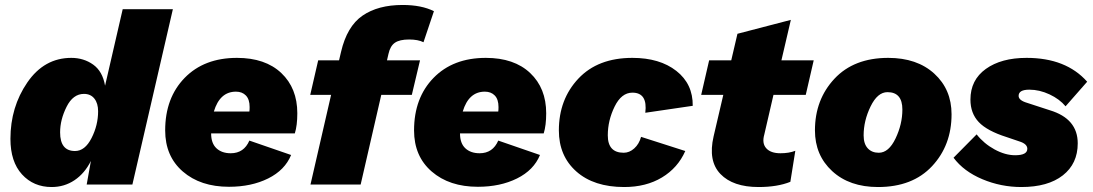

<svg xmlns="http://www.w3.org/2000/svg" viewBox="-20 -743 4402 773"><path d="M188 10Q115 10 68.5 -41Q22 -92 22 -184Q22 -312 90 -411Q158 -510 267 -510Q317 -510 355 -483Q393 -456 403 -398L474 -706H676L513 0H329L346 -95Q321 -45 280 -17.5Q239 10 188 10ZM282 -135Q322 -135 348.5 -187Q375 -239 375 -295Q375 -327 360 -346Q345 -365 318 -365Q274 -365 248 -313Q222 -261 222 -210Q222 -135 282 -135Z M1177 -287Q1177 -238 1167 -206H830Q830 -166 851.5 -146Q873 -126 909 -126Q962 -126 984 -177L1152 -119Q1127 -58 1059.5 -24.5Q992 9 902 9Q787 9 716 -52.5Q645 -114 645 -218Q645 -349 723.5 -429.5Q802 -510 934 -510Q1048 -510 1112.5 -449Q1177 -388 1177 -287ZM930 -374Q865 -374 841 -294H984Q985 -300 985 -312Q985 -343 970 -358.5Q955 -374 930 -374Z M1627 -584Q1589 -584 1570 -571Q1551 -558 1544 -526L1538 -500H1671L1638 -361H1515L1432 0H1230L1313 -361H1229L1261 -500H1345L1353 -534Q1377 -637 1439.5 -680Q1502 -723 1601 -723Q1677 -723 1727 -698L1685 -573Q1663 -584 1627 -584Z M2179 -287Q2179 -238 2169 -206H1832Q1832 -166 1853.5 -146Q1875 -126 1911 -126Q1964 -126 1986 -177L2154 -119Q2129 -58 2061.5 -24.5Q1994 9 1904 9Q1789 9 1718 -52.5Q1647 -114 1647 -218Q1647 -349 1725.5 -429.5Q1804 -510 1936 -510Q2050 -510 2114.5 -449Q2179 -388 2179 -287ZM1932 -374Q1867 -374 1843 -294H1986Q1987 -300 1987 -312Q1987 -343 1972 -358.5Q1957 -374 1932 -374Z M2493 10Q2371 10 2300.5 -52.5Q2230 -115 2230 -218Q2230 -343 2308.5 -426.5Q2387 -510 2526 -510Q2636 -510 2703 -457.5Q2770 -405 2769 -317L2578 -289Q2588 -370 2526 -370Q2482 -370 2454.5 -314Q2427 -258 2427 -198Q2427 -128 2491 -128Q2514 -128 2533.5 -145.5Q2553 -163 2561 -192L2739 -135Q2709 -67 2645 -28.5Q2581 10 2493 10Z M3094 -361 3057 -201Q3047 -166 3065 -146Q3083 -126 3122 -126Q3157 -126 3182 -136L3162 -11Q3110 10 3034 10Q2931 10 2880.5 -42.5Q2830 -95 2853 -194L2892 -361H2803L2835 -500H2924L2949 -607L3164 -663L3126 -500H3256L3224 -361Z M3515 10Q3400 10 3330.5 -54Q3261 -118 3261 -218Q3261 -342 3339.5 -426Q3418 -510 3556 -510Q3672 -510 3741.5 -446.5Q3811 -383 3811 -283Q3811 -158 3732.5 -74Q3654 10 3515 10ZM3518 -128Q3558 -128 3585.5 -185.5Q3613 -243 3613 -302Q3613 -372 3553 -372Q3513 -372 3485 -314.5Q3457 -257 3457 -198Q3457 -164 3473.5 -146Q3490 -128 3518 -128Z M3819 -108 3912 -202Q3941 -165 3984 -141.5Q4027 -118 4067 -118Q4116 -118 4116 -144Q4116 -164 4083 -174L4033 -191Q3954 -216 3920.5 -251.5Q3887 -287 3887 -342Q3887 -421 3949 -465.5Q4011 -510 4113 -510Q4272 -510 4357 -414L4270 -315Q4246 -344 4205.5 -363Q4165 -382 4124 -382Q4081 -382 4081 -357Q4081 -339 4115 -329L4207 -299Q4319 -265 4319 -166Q4319 -84 4259 -37Q4199 10 4092 10Q4010 10 3935 -21.5Q3860 -53 3819 -108Z"/></svg>

Font: Elaine Sans ExtraBold
Style: Italic
Weight: 800
Italic angle: -13°
Designer: Wei Huang
Foundry: Wei Huang
Version: Version 2.001;December 24, 2019;FontCreator 12.0.0.2547 64-b